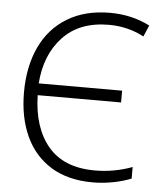

<svg xmlns="http://www.w3.org/2000/svg" viewBox="-53 -771 705 828"><g transform="rotate(5 300.0 -357.5)"><path d="M50 -351Q50 -463 89.5 -547.5Q129 -632 206 -678.5Q283 -725 390 -725Q485 -725 563 -685L542 -636Q472 -673 390 -673Q263 -673 191 -596.5Q119 -520 110 -395H471V-344H110Q113 -204 181 -123Q249 -42 384 -42Q467 -42 545 -71V-21Q511 -7 467 1.5Q423 10 379 10Q272 10 198.5 -35Q125 -80 87.5 -161.5Q50 -243 50 -351Z"/></g></svg>

Font: Noto Sans Mono UI Light
Style: Regular
Weight: 300
Monospace: yes
Designer: Monotype Design team
Foundry: Monotype Imaging Inc.
Version: Version 1.000